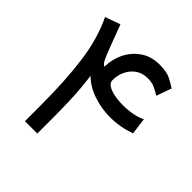

<svg xmlns="http://www.w3.org/2000/svg" viewBox="-175 -787 921 921"><g transform="rotate(45 285.5 -326.0)"><path d="M400.9 -562.5Q365.2 -562.5 339.8 -544.7Q314.5 -526.9 300.8 -498.3Q287.1 -469.7 287.1 -436.5Q287.1 -418.9 304.2 -408Q321.3 -397 348.6 -391.6Q376 -386.2 406.2 -386.2Q440.4 -386.2 472.9 -392.3Q505.4 -398.4 526.4 -409.7L537.6 -325.2Q471.2 -301.8 404.8 -301.8Q347.2 -301.8 291 -320.6Q234.9 -339.4 198.2 -376.5Q208.5 -298.3 210.9 -230.7Q213.4 -163.1 213.4 -109.4V0H129.4V-110.8Q129.4 -274.4 112.5 -400.4Q95.7 -526.4 47.9 -625L125 -652.3L164.1 -548.3Q179.7 -507.3 188 -488.5Q196.3 -469.7 201.9 -463.6Q207.5 -457.5 214.4 -454.1Q214.4 -503.4 235.8 -548.1Q257.3 -592.8 297.9 -620.8Q338.4 -648.9 395.5 -648.9Q442.9 -648.9 470.5 -635Q498 -621.1 516.1 -608.4L488.8 -531.7Q471.2 -542.5 450.4 -552.5Q429.7 -562.5 400.9 -562.5Z"/></g></svg>

Font: Vazirmatn UI NL
Style: Regular
Weight: 400
Designer: Saber Rastikerdar
Foundry: Saber Rastikerdar
Version: Version 33.003